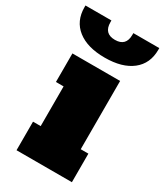

<svg xmlns="http://www.w3.org/2000/svg" viewBox="-243 -875 819 955"><g transform="rotate(30 167.0 -397.5)"><path d="M18 0V-164H62V-392H18V-556H292V-164H336V0ZM-45 -785V-795H104V-785Q104 -720 167 -720Q230 -720 230 -785V-795H379V-785Q379 -706 323 -662Q267 -618 167 -618Q67 -618 11 -662Q-45 -706 -45 -785Z"/></g></svg>

Font: Alfa Slab One
Style: Regular
Weight: 400
Designer: JM Sole
Foundry: JM Sole
Version: Version 2.000